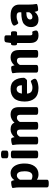

<svg xmlns="http://www.w3.org/2000/svg" viewBox="1354 -2110 962 3709"><g transform="rotate(-90 1834.5 -255.0)"><path d="M70 174V-347Q70 -391 67.5 -414.5Q65 -438 61 -467Q58 -481 58 -488Q58 -504 98.5 -512Q139 -520 170 -520Q188 -520 195 -506.5Q202 -493 205.5 -477.5Q209 -462 210 -456Q228 -489 263.5 -510Q299 -531 344 -531Q398 -531 440.5 -499.5Q483 -468 507 -407Q531 -346 531 -261Q531 -137 475.5 -64.5Q420 8 320 8Q261 8 218 -23V174Q218 206 158 206H130Q70 206 70 174ZM381 -261Q381 -410 300 -410Q252 -410 218 -351V-128Q252 -109 288 -109Q381 -109 381 -261Z M632 -30V-493Q632 -525 692 -525H720Q780 -525 780 -493V-30Q780 2 720 2H692Q632 2 632 -30ZM632 -606V-684Q632 -716 706 -716Q780 -716 780 -684V-606Q780 -574 706 -574Q632 -574 632 -606Z M1620 -369V-30Q1620 2 1560 2H1532Q1472 2 1472 -30V-347Q1472 -378 1458.5 -393.5Q1445 -409 1413 -409Q1367 -409 1334 -352V-30Q1334 2 1274 2H1246Q1186 2 1186 -30V-347Q1186 -378 1172.5 -393.5Q1159 -409 1127 -409Q1100 -409 1080 -391.5Q1060 -374 1048 -351V-30Q1048 2 988 2H960Q900 2 900 -30V-347Q900 -391 897.5 -414.5Q895 -438 891 -467Q888 -481 888 -488Q888 -504 928.5 -512Q969 -520 1000 -520Q1018 -520 1025 -506.5Q1032 -493 1035.5 -477Q1039 -461 1040 -455Q1064 -487 1103.5 -509Q1143 -531 1188 -531Q1240 -531 1272.5 -512.5Q1305 -494 1320 -455Q1345 -487 1386 -509Q1427 -531 1474 -531Q1549 -531 1584.5 -491.5Q1620 -452 1620 -369Z M1728 -258Q1728 -399 1792.5 -465Q1857 -531 1971 -531Q2082 -531 2134.5 -459Q2187 -387 2187 -273Q2187 -261 2166.5 -237.5Q2146 -214 2136 -214H1881Q1886 -157 1915 -133Q1944 -109 1996 -109Q2024 -109 2047 -115.5Q2070 -122 2095 -132Q2111 -140 2117 -140Q2127 -140 2139.5 -125.5Q2152 -111 2160.5 -92.5Q2169 -74 2169 -64Q2169 -41 2138 -24.5Q2107 -8 2064 0Q2021 8 1989 8Q1857 8 1792.5 -62.5Q1728 -133 1728 -258ZM2043 -313Q2043 -359 2025 -386.5Q2007 -414 1971 -414Q1897 -414 1881 -313Z M2287 -30V-347Q2287 -391 2284.5 -414.5Q2282 -438 2278 -467Q2275 -481 2275 -488Q2275 -504 2315.5 -512Q2356 -520 2387 -520Q2405 -520 2412 -506.5Q2419 -493 2422.5 -477Q2426 -461 2427 -455Q2451 -487 2491 -509Q2531 -531 2576 -531Q2651 -531 2687 -491.5Q2723 -452 2723 -369V-30Q2723 2 2663 2H2635Q2575 2 2575 -30V-347Q2575 -378 2561 -393.5Q2547 -409 2515 -409Q2488 -409 2467.5 -391.5Q2447 -374 2435 -351V-30Q2435 2 2375 2H2347Q2287 2 2287 -30Z M2859 -154V-406H2843Q2827 -406 2820 -418Q2813 -430 2813 -456V-473Q2813 -499 2820 -511Q2827 -523 2843 -523H2859L2872 -618Q2877 -650 2926 -650H2957Q3007 -650 3007 -618V-523H3056Q3072 -523 3079 -511Q3086 -499 3086 -473V-456Q3086 -430 3079 -418Q3072 -406 3056 -406H3007V-152Q3007 -129 3015.5 -119Q3024 -109 3043 -109Q3048 -109 3056.5 -111Q3065 -113 3070 -113Q3079 -113 3086 -98Q3093 -83 3097 -65Q3101 -47 3101 -41Q3101 8 3005 8Q2859 8 2859 -154Z M3166 -138Q3166 -218 3224.5 -271Q3283 -324 3453 -324V-357Q3453 -386 3434.5 -400Q3416 -414 3375 -414Q3341 -414 3315.5 -407Q3290 -400 3270 -391Q3250 -382 3247 -382Q3237 -382 3225 -397Q3213 -412 3204 -431.5Q3195 -451 3195 -462Q3195 -479 3220 -495Q3245 -511 3289 -521Q3333 -531 3386 -531Q3499 -531 3550 -486.5Q3601 -442 3601 -364V-176Q3601 -130 3603.5 -106Q3606 -82 3610 -53Q3613 -40 3613 -31Q3613 -15 3572.5 -7Q3532 1 3501 1Q3483 1 3476 -13.5Q3469 -28 3465.5 -45Q3462 -62 3461 -68Q3455 -57 3437 -39.5Q3419 -22 3387 -7Q3355 8 3314 8Q3237 8 3201.5 -32Q3166 -72 3166 -138ZM3453 -172V-227Q3313 -227 3313 -153Q3313 -133 3326 -121Q3339 -109 3363 -109Q3391 -109 3416 -127Q3441 -145 3453 -172Z"/></g></svg>

Font: Asap-Bold
Style: Bold
Weight: 700
Designer: Pablo Cosgaya
Foundry: Omnibus-Type
Version: Version 2.000; ttfautohint (v1.8)